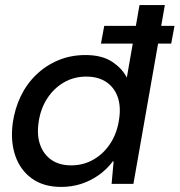

<svg xmlns="http://www.w3.org/2000/svg" viewBox="-20 -725 708 757"><path d="M378 -553 391 -623H668L655 -553ZM221 12Q152 12 106 -21Q60 -54 40.5 -110.5Q21 -167 30 -238Q38 -296 61.5 -345Q85 -394 123 -430.5Q161 -467 210 -487.5Q259 -508 317 -508Q382 -508 422 -481.5Q462 -455 480 -419L530 -705H630L506 0H420L428 -89H425Q401 -57 369 -34.5Q337 -12 300 0Q263 12 221 12ZM261 -73Q310 -73 350.5 -97Q391 -121 417 -162.5Q443 -204 450 -258Q457 -307 443.5 -344Q430 -381 398.5 -402Q367 -423 320 -423Q271 -423 231 -399.5Q191 -376 165 -335Q139 -294 132 -241Q125 -191 138.5 -153.5Q152 -116 183 -94.5Q214 -73 261 -73Z"/></svg>

Font: DM Sans 36pt Medium
Style: Italic
Weight: 500
Italic angle: -10°
Designer: Colophon Foundry, Jonny Pinhorn
Foundry: Colophon Foundry
Version: Version 4.004;gftools[0.9.30]